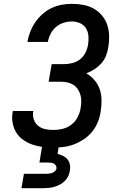

<svg xmlns="http://www.w3.org/2000/svg" viewBox="-20 -763 640 1003"><path d="M259 8Q230 8 202 4.5Q174 1 148.5 -8Q123 -17 101 -32.5Q79 -48 65 -70.5Q51 -93 46 -120.5Q41 -148 46 -176Q46 -178 46.5 -179.5Q47 -181 47 -183H154Q154 -182 154 -181Q154 -180 153 -179Q150 -158 157 -138Q164 -118 179.5 -105.5Q195 -93 216 -88.5Q237 -84 259 -84Q283 -84 307.5 -90Q332 -96 352.5 -111.5Q373 -127 385 -150Q397 -173 401 -197Q404 -214 404.5 -232Q405 -250 400.5 -266Q396 -282 387 -296Q378 -310 364.5 -319Q351 -328 334 -332Q317 -336 299 -336H234L250 -428H315Q336 -428 358 -433.5Q380 -439 398 -453Q416 -467 426.5 -488Q437 -509 440 -530Q444 -553 442 -575.5Q440 -598 429 -615.5Q418 -633 398 -642Q378 -651 355 -651Q334 -651 312 -644Q290 -637 272.5 -622Q255 -607 244.5 -586.5Q234 -566 230 -544H123Q128 -571 138 -597Q148 -623 164 -646.5Q180 -670 202 -689.5Q224 -709 249.5 -721Q275 -733 302 -738Q329 -743 355 -743Q386 -743 415 -737.5Q444 -732 468.5 -718.5Q493 -705 511.5 -683.5Q530 -662 539.5 -635Q549 -608 550 -578Q551 -548 546 -518Q543 -496 534.5 -473.5Q526 -451 510 -433Q494 -415 473.5 -401.5Q453 -388 431 -380Q455 -366 473.5 -344.5Q492 -323 501 -296.5Q510 -270 510.5 -240.5Q511 -211 506 -181Q502 -153 491.5 -126.5Q481 -100 463 -77Q445 -54 420 -37Q395 -20 368 -9.5Q341 1 313.5 4.5Q286 8 259 8ZM92 220 105 145H220Q228 145 236 144Q244 143 252 140.5Q260 138 267 131.5Q274 125 275 117Q276 109 272 102Q268 95 261 91.5Q254 88 246 87Q238 86 229 86H186L200 0H287L281 41Q296 45 309.5 51.5Q323 58 332.5 69.5Q342 81 345 96.5Q348 112 345 129Q343 143 336.5 157Q330 171 319 182Q308 193 294 200.5Q280 208 265.5 212.5Q251 217 236.5 218.5Q222 220 207 220Z"/></svg>

Font: Iosevka SS04 SmBd Ex Obl
Style: Regular
Weight: 600
Width: 7
Italic angle: -9°
Monospace: yes
Designer: Belleve Invis
Foundry: Belleve Invis
Version: Version 19.0.0; ttfautohint (v1.8.4)